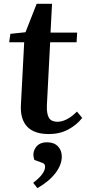

<svg xmlns="http://www.w3.org/2000/svg" viewBox="-20 -684 455 1000"><path d="M27.8 -463.9 34.2 -507.8 112.8 -516.1 170.9 -664.1H251L243.2 -514.2H381.8L378.9 -463.9H241.2L224.1 -133.8Q222.7 -90.3 235.1 -70.1Q247.6 -49.8 278.8 -49.8Q327.6 -49.8 380.9 -103L408.2 -69.8Q378.4 -32.2 334.5 -9Q290.5 14.2 233.9 14.2Q157.7 14.2 121.3 -24.7Q85 -63.5 88.9 -137.2L106 -463.9ZM174.8 295.9 152.8 268.1Q214.8 221.2 214.8 184.1Q214.8 175.3 210.7 170.4Q206.5 165.5 194.8 162.1L159.2 148.9Q146.5 115.2 164.8 86.2Q183.1 57.1 225.1 57.1Q261.2 57.1 281.5 77.9Q301.8 98.6 301.8 131.8Q301.8 174.3 268.6 217.8Q235.4 261.2 174.8 295.9Z"/></svg>

Font: Literata SemiBold
Style: Italic
Weight: 650
Italic angle: -2.39999°
Designer: Latin by Veronika Burian and Jose Scaglione. Greek by Irene Vlachou. Cyrillic by Vera Evstafieva
Foundry: TypeTogether
Version: Version 3.021